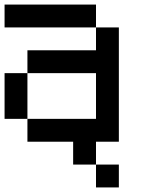

<svg xmlns="http://www.w3.org/2000/svg" viewBox="-20 -620 640 840"><path d="M0 -100V-300H100V-100ZM0 -500V-600H400V-500ZM100 -100H400V-300H100V-400H400V-500H500V0H400V100H300V0H100ZM400 100H500V200H400Z"/></svg>

Font: Galmuri9 Regular
Style: Regular
Weight: 400
Designer: Lee Minseo (quiple)
Version: Version 2.399;hotconv 1.1.1;makeotfexe 2.6.0 DEVELOPMENT